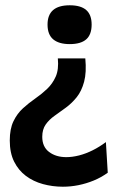

<svg xmlns="http://www.w3.org/2000/svg" viewBox="-20 -554 440 727"><path d="M303 -333Q308 -280 298.5 -244.5Q289 -209 270.5 -186Q252 -163 229.5 -146.5Q207 -130 186.5 -115.5Q166 -101 153 -82.5Q140 -64 140 -36Q140 2 166 21.5Q192 41 231 41Q254 41 279.5 34.5Q305 28 331 15Q357 2 381 -16L388 100Q363 118 335 129.5Q307 141 277.5 147Q248 153 218 153Q179 153 142.5 143Q106 133 78 112Q50 91 33.5 58Q17 25 17 -22Q17 -66 31 -95Q45 -124 67 -144Q89 -164 113.5 -181Q138 -198 158.5 -217.5Q179 -237 191 -264Q203 -291 199 -333ZM244 -534Q286 -534 306.5 -516Q327 -498 327 -461Q327 -423 306.5 -405Q286 -387 244 -387Q203 -387 181.5 -405Q160 -423 160 -461Q160 -534 244 -534Z"/></svg>

Font: Bricolage Grotesque 60pt SemiBold
Style: Regular
Weight: 600
Version: Version 1.001;gftools[0.9.33.dev8+g029e19f]